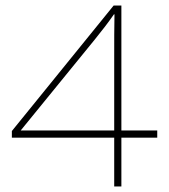

<svg xmlns="http://www.w3.org/2000/svg" viewBox="-20 -676 612 696"><path d="M550 -177V-203H420V-656H392L23 -201V-177H394V0H420V-177ZM394 -203H55L323 -532C352 -568 370 -591 393 -624H395C394 -573 394 -533 394 -462Z"/></svg>

Font: Noto Sans Telugu Thin
Style: Regular
Weight: 100
Designer: Jelle Bosma - Monotype Design Team
Foundry: Monotype Imaging Inc.
Version: Version 2.005